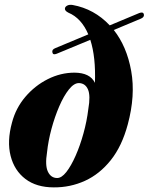

<svg xmlns="http://www.w3.org/2000/svg" viewBox="-20 -779 627 810"><path d="M519 -254Q494.5 -162.5 447.5 -103.5Q400.5 -44.5 338.5 -16.2Q276.5 12 207 11.5Q134 11.5 87.2 -24Q40.5 -59.5 24.8 -121.2Q9 -183 30.5 -261.5Q46.5 -323 87 -370.5Q127.5 -418 181.8 -445.2Q236 -472.5 294.5 -472.5Q360 -472 380.5 -429.5Q384.5 -538 361 -611L218.5 -552Q203 -546 201 -558Q198 -570 213.5 -576L352.5 -634Q323.5 -702.5 268.5 -725.5Q251 -734 254.5 -746Q256.5 -752 264.8 -756Q273 -760 286.5 -758Q377.5 -741.5 443 -672L567.5 -724Q584.5 -730.5 587 -718Q589.5 -706 572.5 -699.5L460 -652.5Q515 -583 533.5 -479.5Q552 -376 519 -254ZM220.5 -28Q239.5 -27.5 259.8 -53.2Q280 -79 299 -122Q318 -165 332.2 -216.5Q346.5 -268 352.5 -318.5Q362.5 -375.5 351.2 -401.5Q340 -427.5 313.5 -428.5Q292.5 -429 270.8 -401.8Q249 -374.5 230 -330.5Q211 -286.5 197.2 -235.5Q183.5 -184.5 178.5 -137Q169.5 -81.5 182 -55Q194.5 -28.5 220.5 -28Z"/></svg>

Font: Fraunces 72pt S000
Style: Bold Italic
Weight: 700
Italic angle: -16°
Version: Version 1.000; ttfautohint (v1.8.3)